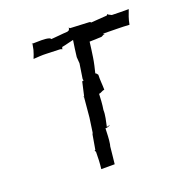

<svg xmlns="http://www.w3.org/2000/svg" viewBox="-111 -684 758 794"><g transform="rotate(-20 267.5 -287.0)"><path d="M95 -513C112 -514 133 -516 151 -515L211 -513C214 -513 219 -511 220 -509V-510C220 -511 222 -517 223 -519C241 -522 259 -528 275 -531C271 -508 268 -483 265 -459L267 -431L257 -366C257 -364 258 -360 259 -359C258 -359 254 -358 252 -357L238 -295L237 -294L229 -206C226 -186 223 -163 220 -143C219 -141 218 -138 217 -136L206 -72C205 -72 204 -71 203 -70C204 -68 205 -65 206 -63C206 -39 205 -12 202 11H261C264 -13 266 -39 269 -65L271 -73C275 -96 275 -121 276 -142C280 -140 294 -145 297 -148L298 -149C296 -148 293 -148 291 -147C288 -147 285 -146 283 -144C288 -167 295 -195 294 -216C298 -239 299 -264 300 -285C307 -284 316 -293 325 -293L326 -294C326 -314 323 -337 324 -360C323 -362 316 -371 314 -369C319 -389 325 -414 328 -435C331 -457 335 -481 337 -501C354 -501 374 -502 391 -503L400 -508C402 -509 405 -509 406 -509V-510C404 -510 402 -512 400 -513H402L465 -512C481 -512 500 -511 515 -510L516 -511C520 -534 528 -554 535 -572C511 -572 486 -572 461 -573L449 -579C447 -580 445 -582 445 -583H444C444 -582 442 -579 440 -578C417 -577 391 -574 369 -573L370 -574C370 -575 366 -576 364 -577L280 -581C278 -582 277 -584 276 -585H275C276 -583 275 -580 274 -578C274 -577 272 -575 272 -574C270 -574 266 -572 265 -571C241 -570 213 -566 192 -565C192 -566 188 -570 187 -570C169 -577 135 -574 112 -574L107 -548C104 -536 99 -524 95 -514ZM108 -574C108 -574 109 -573 109 -573C109 -573 110 -574 110 -574ZM110 -574C111 -575 111 -576 112 -577V-574ZM197 -64C198 -65 198 -66 198 -66C198 -66 197 -65 197 -65ZM200 -67C200 -67 198 -66 198 -66C198 -66 200 -67 200 -67ZM200 -67C202 -69 203 -72 203 -74C203 -73 202 -71 203 -70C201 -69 201 -68 200 -67ZM235 -293C235 -294 236 -295 236 -296H237V-294C236 -294 235 -293 235 -293ZM237 -298H236V-296C236 -296 237 -297 237 -298Z"/></g></svg>

Font: Charger Mayhem
Style: Obl
Weight: 400
Designer: Jasper
Foundry: Cannot Into Space Fonts
Version: Version 0.98